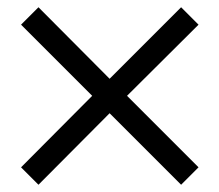

<svg xmlns="http://www.w3.org/2000/svg" viewBox="-20 -517 604 529"><path d="M38 -449 86 -497 282 -300 479 -497 527 -449 330 -253 527 -56 479 -8 282 -205 86 -8 38 -56 234 -253Z"/></svg>

Font: Klingon pIqaD vaHbo'
Style: Regular
Weight: 400
Width: 0
Designer: Mike Neff (qa'vaj)
Foundry: Mike Neff and Michael Everson
Version: Version 2.003